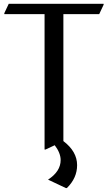

<svg xmlns="http://www.w3.org/2000/svg" viewBox="-20 -757 561 997"><path d="M211.4 19.5V-683.6H2.4V-688.5L25.4 -737.3H518.1V-732.4L495.1 -683.6H309.1V-24.4Q380.4 29.8 380.4 100.6Q380.4 167.5 327.1 219.7H322.3L229.5 175.8Q294.9 133.3 294.9 74.2Q294.9 37.6 264.2 -2.9L216.3 19.5Z"/></svg>

Font: Nova Slim
Style: Book
Weight: 400
Version: Version 2.000